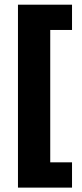

<svg xmlns="http://www.w3.org/2000/svg" viewBox="-20 -696 360 840"><path d="M58.6 124.8V-675.5H295.1V-564.9H199.8V14.2H295.1V124.8Z"/></svg>

Font: Anek Gujarati Medium
Style: Regular
Weight: 500
Designer: Mrunmayee Ghaisas (Gujarati), Yesha Goshar (Latin)
Foundry: Ek Type
Version: Version 1.003